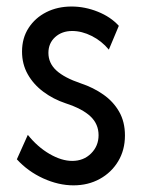

<svg xmlns="http://www.w3.org/2000/svg" viewBox="-20 -555 438 583"><path d="M203.1 7.8Q157.7 7.8 111.1 -13.4Q64.5 -34.7 31.2 -71.3L64.5 -145.5Q93.8 -108.9 130.4 -87.6Q167 -66.4 199.2 -66.4Q233.9 -66.4 256.6 -89.1Q279.3 -111.8 279.3 -144.5Q279.3 -178.2 254.9 -201.4Q230.5 -224.6 179.7 -241.2Q141.6 -253.9 111.6 -276.4Q81.5 -298.8 64.2 -329.6Q46.9 -360.4 46.9 -398.4Q46.9 -439.5 66.9 -470.2Q86.9 -501 120.8 -518.1Q154.8 -535.2 197.3 -535.2Q237.8 -535.2 276.9 -519.5Q315.9 -503.9 340.8 -476.6L310.5 -404.3Q288.6 -430.7 258.5 -445.8Q228.5 -460.9 199.2 -460.9Q168 -460.9 147.5 -442.4Q127 -423.8 127 -394.5Q127 -363.3 151.1 -341.1Q175.3 -318.8 225.6 -301.8Q263.7 -289.1 293.9 -267.8Q324.2 -246.6 341.8 -215.8Q359.4 -185.1 359.4 -143.6Q359.4 -99.6 338.9 -65.4Q318.4 -31.2 283 -11.7Q247.6 7.8 203.1 7.8Z"/></svg>

Font: Reddit Sans Condensed
Style: Regular
Weight: 400
Designer: Stephen Hutchings
Foundry: Reddit
Version: Version 1.014